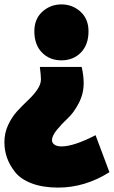

<svg xmlns="http://www.w3.org/2000/svg" viewBox="-25 -625 517 872"><path d="M211 12Q211 24 222.5 32Q234 40 254 40Q310 40 409 -11L472 157Q361 227 239 227Q170 227 119.5 208Q69 189 43.5 156.5Q18 124 6.5 90.5Q-5 57 -5 21Q-5 -21 12 -57.5Q29 -94 53.5 -120.5Q78 -147 102.5 -170Q127 -193 144 -217.5Q161 -242 161 -265Q161 -281 156 -321H203H305H346Q355 -282 355 -247Q355 -199 332.5 -156Q310 -113 283 -88Q256 -63 233.5 -35.5Q211 -8 211 12ZM377 -483Q377 -422 342.5 -386.5Q308 -351 254 -351Q200 -351 165.5 -386.5Q131 -422 131 -483Q131 -539 167.5 -572Q204 -605 254 -605Q304 -605 340.5 -572Q377 -539 377 -483Z"/></svg>

Font: Repo
Style: ExtraBlack
Weight: 1000
Designer: Stefan Peev
Foundry: Context Ltd
Version: Version 001.000